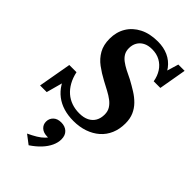

<svg xmlns="http://www.w3.org/2000/svg" viewBox="-325 -806 1208 1208"><g transform="rotate(45 279.0 -201.5)"><path d="M289 10Q241 10 201 -2Q161 -14 129.5 -38Q98 -62 76 -97.5Q54 -133 43 -181Q51 -176 60.5 -171.5Q70 -167 77 -163Q84 -159 84 -154L42 0H-17L22 -221H86Q95 -179 113 -147Q131 -115 156 -93.5Q181 -72 212.5 -61Q244 -50 281 -50Q320 -50 346.5 -63.5Q373 -77 386.5 -101Q400 -125 400 -158Q400 -186 387.5 -206.5Q375 -227 353.5 -243.5Q332 -260 304.5 -274.5Q277 -289 247 -305Q202 -329 165 -356.5Q128 -384 106 -423Q84 -462 84 -517Q84 -577 111.5 -622.5Q139 -668 190 -694Q241 -720 312 -720Q364 -720 404.5 -701.5Q445 -683 472 -647.5Q499 -612 510 -561Q503 -563 494.5 -566Q486 -569 479.5 -574Q473 -579 468 -585L505 -708H561L529 -524H470Q463 -565 443 -595.5Q423 -626 392 -643Q361 -660 321 -660Q285 -660 261 -647Q237 -634 224.5 -612Q212 -590 212 -561Q212 -535 223 -516Q234 -497 254 -482Q274 -467 300 -453.5Q326 -440 356 -426Q391 -407 423 -387Q455 -367 479.5 -342Q504 -317 518 -285Q532 -253 532 -211Q532 -160 514.5 -119Q497 -78 464.5 -49.5Q432 -21 387.5 -5.5Q343 10 289 10ZM198 317 139 272Q171 257 196 242Q221 227 238 209.5Q255 192 261 173Q264 169 267 169.5Q270 170 273 172.5Q276 175 275 178Q273 185 264 190.5Q255 196 244 196Q209 196 189.5 178.5Q170 161 170 134Q170 107 189 88.5Q208 70 242 70Q276 70 297 89.5Q318 109 318 145Q318 174 304 204Q290 234 263.5 262.5Q237 291 198 317Z"/></g></svg>

Font: Roboto Serif 72pt SemiCondensed SemiBold
Style: Italic
Weight: 600
Width: 4
Italic angle: -10°
Designer: Greg Gazdowicz
Foundry: Commercial Type
Version: Version 1.008